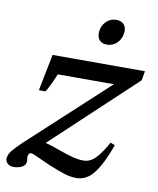

<svg xmlns="http://www.w3.org/2000/svg" viewBox="-97 -759 687 833"><g transform="rotate(10 246.0 -343.0)"><path d="M283 -625Q283 -655 302 -675.5Q321 -696 349 -696Q369 -696 380.5 -684.5Q392 -673 392 -654Q392 -649 390 -639Q386 -615 368 -599Q350 -583 326 -583Q305 -583 294 -594.5Q283 -606 283 -625ZM-16 -27Q-13 -43 0 -58.5Q13 -74 38 -98L386 -419H139Q113 -357 99 -337H70L102 -498H509L502 -457L139 -117Q160 -112 204 -96Q241 -83 265.5 -76.5Q290 -70 313 -70Q343 -70 367 -95.5Q391 -121 416 -167L436 -159Q406 -75 373.5 -32.5Q341 10 296 10Q270 10 243 1.5Q216 -7 172 -25Q162 -29 121 -48Q115 -51 102 -56.5Q89 -62 84 -62Q74 -62 71 -45V-41Q71 -37 72.5 -31Q74 -25 72 -18Q70 -5 54.5 2.5Q39 10 19 10Q1 10 -9 -1Q-19 -12 -16 -27Z"/></g></svg>

Font: Trirong SemiBold
Style: Italic
Weight: 600
Italic angle: -12°
Designer: Katatrad Team
Foundry: CadsonDemak
Version: Version 1.001